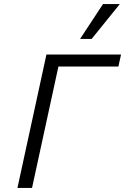

<svg xmlns="http://www.w3.org/2000/svg" viewBox="-20 -927 617 947"><path d="M66 0 209 -658H281L138 0ZM230 -599 242 -658H577L564 -599ZM375 -735 488 -907H571L432 -735Z"/></svg>

Font: Ysabeau
Style: Italic
Weight: 400
Italic angle: -12°
Designer: Christian Thalmann (Catharsis Fonts)
Version: Version 2.000;gftools[0.9.27.dev2+g8671c4b]